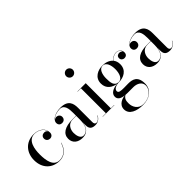

<svg xmlns="http://www.w3.org/2000/svg" viewBox="-39 -1484 2468 2468"><g transform="rotate(-45 1195.0 -250.0)"><path d="M455 -142H451C424 -57.5 373 4 282 4C174 4 152.5 -115.5 152.5 -230C152.5 -324 172 -465.5 291 -465.5C356.5 -465.5 425.5 -429 439.5 -361.5C430.5 -380 412 -389.5 391.5 -389.5C361 -389.5 334.5 -370.5 334.5 -335.5C334.5 -295.5 366.5 -279.5 391.5 -279.5C422 -279.5 445.5 -300.5 445.5 -336.5C445.5 -410.5 383 -470 281 -470C130 -470 48 -360 48 -230C48 -80 144.5 10 275.5 10C376.5 10 429 -55.5 455 -142Z M772 -252.5C630 -252.5 553 -202.5 553 -113.5C553 -37.5 609 10 695.5 10C781.5 10 824 -45 834.5 -131.5V-75C834.5 -4.5 879 10 926 10C975 10 1015.5 -19 1033 -60.5L1030.5 -63C1014.5 -26.5 983 -2.5 960 -2.5C931.5 -2.5 924.5 -23 924.5 -46.5V-304.5C924.5 -385.5 903.5 -468 766 -468C675 -468 588 -428 588 -366C588 -330 612 -311 642.5 -311C670 -311 699.5 -328 699.5 -368C699.5 -402 671 -421 642.5 -421C630 -421 617.5 -416.5 608 -408C635 -441.5 693 -461.5 746.5 -461.5C826.5 -461.5 834.5 -376.5 834.5 -304.5V-252.5ZM724 -2.5C671.5 -2.5 655.5 -68 655.5 -118C655.5 -172.5 684 -249 772 -249H834.5V-180.5C834.5 -54.5 783.5 -2.5 724 -2.5Z M1103.5 -700C1103.5 -667 1130.5 -640 1163.5 -640C1196.5 -640 1223.5 -667 1223.5 -700C1223.5 -733 1196.5 -760 1163.5 -760C1130.5 -760 1103.5 -733 1103.5 -700ZM1067.5 -3.5V0H1278.5V-3.5H1218V-460H1067.5V-456.5H1128V-3.5Z M1359 -71.5C1359 -24 1399.5 0 1464.5 7C1417.5 9.5 1327 38 1327 125C1327 219.5 1428 260 1543.5 260C1655.5 260 1755 201 1755 82C1755 -53.5 1675 -70.5 1600 -70.5C1571.5 -70.5 1559 -69.5 1524 -69.5C1469.5 -69.5 1427 -71.5 1427 -106C1427 -146.5 1481 -164.5 1523 -167C1525.5 -166.5 1528.5 -166.5 1531 -166.5C1612 -166.5 1705 -208 1705 -318.5C1705 -356.5 1694 -386.5 1676 -409.5C1703.5 -448.5 1743 -461.5 1772.5 -461.5C1812.5 -461.5 1837 -436.5 1844.5 -408.5C1835.5 -423.5 1816 -431.5 1798 -431.5C1774 -431.5 1747.5 -418.5 1747.5 -385C1747.5 -352 1773 -334.5 1798 -334.5C1823 -334.5 1851 -347 1851 -389.5C1851 -427.5 1821.5 -465 1772.5 -465C1744 -465 1702.5 -452 1673.5 -412C1639.5 -453 1582.5 -469.5 1531 -469.5C1450 -469.5 1352 -429 1352 -318.5C1352 -222 1426 -178.5 1498.5 -169C1420 -162.5 1359 -132 1359 -71.5ZM1446.5 -318.5C1446.5 -392.5 1472 -466 1531 -466C1590 -466 1615 -392.5 1615 -318.5C1615 -244.5 1590 -170.5 1531 -170.5C1452 -170.5 1446.5 -244.5 1446.5 -318.5ZM1424 114.5C1424 68 1428.5 35 1472.5 7.5C1483.5 8.5 1495 9 1507.5 9H1616.5C1681.5 9 1743.5 43 1743.5 106C1743.5 193 1660 255.5 1554.5 255.5C1463.5 255.5 1424 178 1424 114.5Z M2129 -252.5C1987 -252.5 1910 -202.5 1910 -113.5C1910 -37.5 1966 10 2052.5 10C2138.5 10 2181 -45 2191.5 -131.5V-75C2191.5 -4.5 2236 10 2283 10C2332 10 2372.5 -19 2390 -60.5L2387.5 -63C2371.5 -26.5 2340 -2.5 2317 -2.5C2288.5 -2.5 2281.5 -23 2281.5 -46.5V-304.5C2281.5 -385.5 2260.5 -468 2123 -468C2032 -468 1945 -428 1945 -366C1945 -330 1969 -311 1999.5 -311C2027 -311 2056.5 -328 2056.5 -368C2056.5 -402 2028 -421 1999.5 -421C1987 -421 1974.5 -416.5 1965 -408C1992 -441.5 2050 -461.5 2103.5 -461.5C2183.5 -461.5 2191.5 -376.5 2191.5 -304.5V-252.5ZM2081 -2.5C2028.5 -2.5 2012.5 -68 2012.5 -118C2012.5 -172.5 2041 -249 2129 -249H2191.5V-180.5C2191.5 -54.5 2140.5 -2.5 2081 -2.5Z"/></g></svg>

Font: Bodoni* 48pt
Style: Regular
Weight: 400
Version: Version 2.3